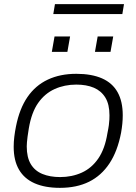

<svg xmlns="http://www.w3.org/2000/svg" viewBox="-20 -894 658 926"><path d="M269 12Q197 12 147 -10Q97 -32 71.5 -76Q46 -120 46 -186Q46 -210 49 -234.5Q52 -259 57 -284Q74 -370 112.5 -426Q151 -482 210.5 -510Q270 -538 348 -538Q422 -538 472 -516Q522 -494 547 -449.5Q572 -405 572 -338Q572 -318 570 -297.5Q568 -277 564 -254Q547 -165 508 -106Q469 -47 409.5 -17.5Q350 12 269 12ZM270 -40Q327 -40 374.5 -61.5Q422 -83 454 -129.5Q486 -176 498 -251Q503 -275 505 -290.5Q507 -306 507.5 -317.5Q508 -329 508 -338Q508 -391 488 -423.5Q468 -456 432.5 -471Q397 -486 348 -486Q291 -486 243.5 -464.5Q196 -443 164 -397.5Q132 -352 119 -275Q115 -252 113 -235.5Q111 -219 110 -208Q109 -197 109 -188Q109 -135 128.5 -102.5Q148 -70 184.5 -55Q221 -40 270 -40ZM230 -644 243 -718H318L305 -644ZM438 -644 451 -718H526L513 -644ZM237 -826 245 -874H578L570 -826Z"/></svg>

Font: Archivo SemiExpanded ExtraLight
Style: Italic
Weight: 250
Width: 6
Italic angle: -10°
Designer: Hector Gatti
Foundry: Omnibus-Type
Version: Version 2.001